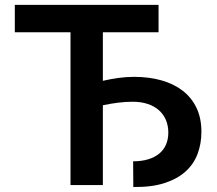

<svg xmlns="http://www.w3.org/2000/svg" viewBox="-20 -747 877 775"><path d="M620 -616.8H395.2V-420.8Q425.8 -427.9 457.6 -432.4Q489.3 -436.8 521.3 -436.8Q581.3 -436.8 631.2 -422.8Q681.1 -408.7 717.2 -381Q753.2 -353.3 773.1 -311.8Q793 -270.2 793 -215.2Q793 -167.3 777.5 -125.9Q762.1 -84.5 728.7 -54.5Q695.3 -24.5 643.3 -7.8Q591.3 8.9 518.1 7.8L517.4 -95.9Q551.5 -95.9 577.9 -103.9Q604.4 -111.9 622.5 -126.8Q640.6 -141.7 650 -163.2Q659.4 -184.7 659.4 -211.6Q659.4 -240.1 649.5 -263.1Q639.6 -286.2 620.9 -302.6Q602.3 -318.9 575.6 -327.6Q549 -336.3 515.6 -336.3Q487.9 -336.3 457.2 -332.6Q426.5 -328.8 395.2 -322.1V0H264.6V-616.8H39.8V-727.3H620Z"/></svg>

Font: Interop SemBd
Style: Regular
Weight: 600
Designer: Rasmus Andersson, Google, Jang Haemin
Foundry: jhaemin
Version: Version 1.008